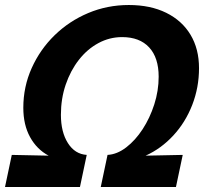

<svg xmlns="http://www.w3.org/2000/svg" viewBox="-32 -746 822 766"><path d="M-12 0 15 -128 162 -125Q115 -150 88 -199Q61 -248 61 -316Q61 -400 94.5 -474.5Q128 -549 186 -605.5Q244 -662 320 -694Q396 -726 482 -726Q568 -726 631 -695Q694 -664 728 -607.5Q762 -551 762 -474Q762 -397 735 -327.5Q708 -258 659.5 -205.5Q611 -153 549 -125L697 -128L670 0H370L397 -128Q435 -130 471.5 -158Q508 -186 537 -230.5Q566 -275 583.5 -329.5Q601 -384 601 -440Q601 -516 563 -557Q525 -598 455 -598Q405 -598 360.5 -574Q316 -550 282.5 -507Q249 -464 230 -408Q211 -352 211 -288Q211 -219 239 -175Q267 -131 314 -128L287 0Z"/></svg>

Font: Geist
Style: Bold Italic
Weight: 700
Italic angle: -12°
Designer: Basement.studio, Andrés Briganti, Mateo Zaragoza
Foundry: Basement.studio, Vercel, Andrés Briganti, Guido Ferreyra, Mateo Zaragoza
Version: Version 1.500; ttfautohint (v1.8.4.7-5d5b)